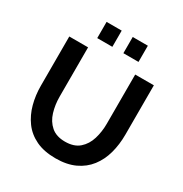

<svg xmlns="http://www.w3.org/2000/svg" viewBox="-206 -1063 1161 1221"><g transform="rotate(30 375.0 -452.0)"><path d="M375 5Q290 5 230.5 -23.5Q171 -52 134.5 -102Q98 -152 81 -215.5Q64 -279 64 -348V-710H202V-348Q202 -289 218 -236Q234 -183 272 -150Q310 -117 374 -117Q440 -117 478 -150.5Q516 -184 532 -237Q548 -290 548 -348V-710H685V-348Q685 -275 667.5 -211Q650 -147 612.5 -98.5Q575 -50 516 -22.5Q457 5 375 5ZM223 -790V-909H334V-790ZM415 -790V-909H526V-790Z"/></g></svg>

Font: Raleway
Style: Bold
Weight: 700
Designer: Matt McInerney, Pablo Impallari, Rodrigo Fuenzalida
Foundry: Matt McInerney, Pablo Impallari, Rodrigo Fuenzalida
Version: Version 4.026